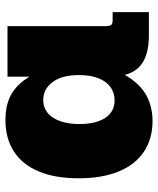

<svg xmlns="http://www.w3.org/2000/svg" viewBox="44 -626 595 724"><g transform="rotate(-90 342.0 -263.5)"><path d="M248.5 13.7Q180.7 13.7 132.1 -19Q83.5 -51.8 57.9 -114Q32.2 -176.3 32.2 -265.1Q32.2 -354 58.1 -415.5Q84 -477.1 133.1 -509Q182.1 -541 252.4 -541Q301.3 -541 337.2 -524.7Q373 -508.3 399.7 -473.6Q426.3 -439 446.8 -383.3L415.5 -361.8V-533.2H606V-164.1Q606 -147.5 610.6 -142.1Q615.2 -136.7 630.4 -136.7H658.7V0H572.3Q491.7 0 454.1 -34.7Q416.5 -69.3 416.5 -139.6V-168.5L457 -178.7Q436.5 -106.9 405.5 -64.9Q374.5 -22.9 335 -4.6Q295.4 13.7 248.5 13.7ZM326.2 -129.4Q354.5 -129.4 376 -144.8Q397.5 -160.2 409.4 -190.2Q421.4 -220.2 421.4 -263.2Q421.4 -328.6 394.8 -363.5Q368.2 -398.4 327.6 -398.4Q284.7 -398.4 260.7 -361.3Q236.8 -324.2 236.8 -261.2Q236.8 -199.7 260 -164.6Q283.2 -129.4 326.2 -129.4Z"/></g></svg>

Font: Schibsted Grotesk Black
Style: Regular
Weight: 900
Designer: Bakken & Baeck AS, Henrik Kongsvoll
Foundry: Schibsted ASA
Version: Version 1.100;gftools[0.9.25]